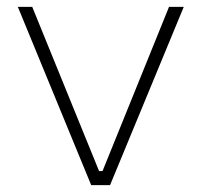

<svg xmlns="http://www.w3.org/2000/svg" viewBox="-20 -540 587 560"><path d="M246 0H301L516 -520H473L279 -41H269L74 -520H32Z"/></svg>

Font: Fixel Text ExtraLight
Style: Regular
Weight: 200
Width: 4
Designer: AlfaBravo + MacPaw
Foundry: Kyrylo Tkachov, Marchela Mozhyna, Serhii Makarenko, Maria Weinstein, Zakhar Kryvoshyya
Version: Version 1.211